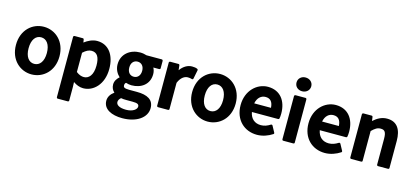

<svg xmlns="http://www.w3.org/2000/svg" viewBox="-73 -1295 4527 2101"><g transform="rotate(15 2190.5 -245.0)"><path d="M28 -245C28 -76 145 24 274 24C404 24 521 -76 521 -245C521 -415 404 -515 274 -515C145 -515 28 -415 28 -245ZM171 -245C171 -341 212 -396 274 -396C336 -396 378 -341 378 -245C378 -150 336 -95 274 -95C212 -95 171 -150 171 -245Z M747 -16C782 9 821 24 860 24C977 24 1083 -80 1083 -253C1083 -409 1008 -516 877 -516C825 -516 775 -491 734 -460L729 -493C728 -499 723 -504 717 -504H622C617 -504 609 -499 609 -491V194C609 199 614 206 622 206H737C742 206 749 202 749 194V40ZM749 -130V-348C784 -381 815 -396 845 -396C909 -396 938 -348 938 -252C938 -144 891 -96 836 -96C811 -96 782 -104 749 -130Z M1262 72C1262 55 1269 39 1290 21C1307 25 1329 26 1354 26H1421C1478 26 1495 37 1495 63C1495 93 1452 130 1375 130C1297 130 1262 104 1262 72ZM1141 89C1141 186 1239 230 1357 230C1520 230 1631 151 1631 44C1631 -51 1559 -90 1439 -90H1352C1293 -90 1285 -104 1285 -122C1285 -137 1288 -145 1299 -155C1320 -148 1343 -144 1363 -144C1472 -144 1562 -206 1562 -323C1562 -350 1555 -374 1544 -394H1611C1616 -394 1624 -398 1624 -406V-491C1624 -496 1619 -504 1611 -504H1437C1416 -511 1391 -516 1363 -516C1255 -516 1157 -448 1157 -327C1157 -270 1184 -224 1216 -195C1190 -173 1167 -141 1167 -102C1167 -65 1182 -37 1204 -18C1165 10 1141 46 1141 89ZM1363 -241C1322 -241 1290 -270 1290 -327C1290 -383 1322 -412 1363 -412C1404 -412 1436 -382 1436 -327C1436 -270 1402 -241 1363 -241Z M1693 0C1693 5 1698 12 1706 12H1821C1826 12 1833 8 1833 0V-298C1861 -366 1904 -388 1937 -388C1957 -388 1967 -386 1984 -381C1994 -378 1999 -386 2000 -391L2020 -491C2021 -496 2018 -501 2013 -504C1996 -512 1978 -515 1952 -515C1902 -515 1855 -487 1819 -437L1813 -492C1812 -498 1808 -503 1801 -503H1706C1701 -503 1693 -499 1693 -491Z M2024 -245C2024 -76 2141 24 2270 24C2400 24 2517 -76 2517 -245C2517 -415 2400 -515 2270 -515C2141 -515 2024 -415 2024 -245ZM2167 -245C2167 -341 2208 -396 2270 -396C2332 -396 2374 -341 2374 -245C2374 -150 2332 -95 2270 -95C2208 -95 2167 -150 2167 -245Z M2573 -245C2573 -77 2685 24 2828 24C2893 24 2954 1 3003 -31C3008 -34 3010 -41 3007 -47L2968 -119C2964 -126 2955 -127 2950 -124C2915 -102 2882 -89 2843 -89C2774 -89 2726 -128 2712 -203H3010C3015 -203 3021 -207 3022 -213C3025 -227 3027 -247 3027 -270C3027 -411 2953 -515 2812 -515C2690 -515 2573 -411 2573 -245ZM2712 -301C2725 -368 2767 -401 2815 -401C2870 -401 2898 -368 2902 -301Z M3183 -564C3230 -564 3267 -596 3267 -642C3267 -688 3230 -720 3183 -720C3136 -720 3100 -688 3100 -642C3100 -596 3136 -564 3183 -564ZM3112 0C3112 5 3117 12 3125 12H3240C3245 12 3252 8 3252 0V-491C3252 -496 3248 -504 3240 -504H3125C3120 -504 3112 -499 3112 -491Z M3342 -245C3342 -77 3454 24 3597 24C3662 24 3723 1 3772 -31C3777 -34 3779 -41 3776 -47L3737 -119C3733 -126 3724 -127 3719 -124C3684 -102 3651 -89 3612 -89C3543 -89 3495 -128 3481 -203H3779C3784 -203 3790 -207 3791 -213C3794 -227 3796 -247 3796 -270C3796 -411 3722 -515 3581 -515C3459 -515 3342 -411 3342 -245ZM3481 -301C3494 -368 3536 -401 3584 -401C3639 -401 3667 -368 3671 -301Z M3881 0C3881 5 3886 12 3894 12H4009C4014 12 4021 8 4021 0V-338C4059 -375 4084 -392 4121 -392C4166 -392 4185 -372 4185 -293V0C4185 5 4190 12 4198 12H4313C4318 12 4325 8 4325 0V-308C4325 -435 4276 -516 4162 -516C4098 -516 4050 -486 4007 -448L4001 -493C4000 -498 3996 -504 3989 -504H3894C3889 -504 3881 -499 3881 -491Z"/></g></svg>

Font: Falling Sky
Style: Bd
Weight: 700
Designer: Paul D. Hunt
Foundry: Adobe Systems Incorporated
Version: Version 1.02